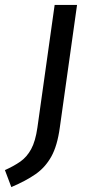

<svg xmlns="http://www.w3.org/2000/svg" viewBox="-91 -547 390 780"><path d="M-45 213 -71 144Q-35 128 -8.5 109.5Q18 91 35.5 59Q53 27 61 -29L131 -527H222L152 -29Q142 45 117.5 89Q93 133 53.5 160.5Q14 188 -45 213Z"/></svg>

Font: Fira Sans Variable
Style: Italic
Weight: 397
Italic angle: -8°
Designer: Carrois Corporate & Edenspiekermann AG
Foundry: Carrois Corporate GbR & Edenspiekermann AG
Version: Version 4.202